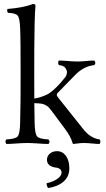

<svg xmlns="http://www.w3.org/2000/svg" viewBox="-20 -718 530 964"><path d="M266.1 41Q293.9 41 311 64.5Q328.1 87.9 328.1 127Q328.1 168.9 298.6 194.1Q269 219.2 222.2 226.1Q214.4 218.3 213.9 202.1Q249 194.3 269 179.2Q289.1 164.1 289.1 148.9Q289.1 126 257.8 123Q215.8 116.2 215.8 84Q215.8 65.9 230 53.5Q244.1 41 266.1 41ZM81.1 -103Q84 -206.1 83.5 -355Q83.5 -427.7 83 -488Q82.5 -548.3 81.1 -576.2Q79.1 -627.9 68.6 -639.9Q58.1 -651.9 20 -653.8Q14.2 -659.7 17.1 -672.9Q101.1 -679.7 145 -698.2Q158.2 -698.2 158.2 -689Q155.3 -661.1 153.8 -599.1Q151.4 -475.1 151.9 -329.1Q151.9 -277.8 152.3 -223.1Q168.5 -225.1 192.9 -233.6Q217.3 -242.2 231.9 -252.9Q268.1 -279.8 308.1 -331.1Q314 -337.9 315.9 -350.3Q317.9 -362.8 308.8 -376Q299.8 -389.2 275.9 -391.1Q272 -396 272 -403.1Q272 -410.2 275.9 -414.1Q291 -414.1 320.6 -411.6Q350.1 -409.2 370.1 -409.2Q388.2 -409.2 412.6 -411.6Q437 -414.1 453.1 -414.1Q464.4 -401.9 453.1 -391.1Q397.9 -385.3 353 -336.9L269 -251Q265.1 -247.1 265.1 -241.2Q265.1 -237.3 272 -228L397.9 -69.8Q434.1 -23.9 480 -18.1Q483.9 -14.2 483.9 -7.1Q483.9 0 480 4.9Q467.8 4.9 442.9 2.4Q418 0 400.9 0Q383.8 0 368.9 2.4Q354 4.9 348.1 4.9Q346.2 4.9 344.2 0Q335.4 -32.2 307.1 -69.8L237.8 -163.1Q229.5 -174.3 222.4 -180.9Q215.3 -187.5 205.3 -192.1Q195.3 -196.8 183.1 -198.2Q170.9 -199.7 152.3 -200.2Q153.3 -136.7 153.8 -103Q154.8 -45.9 166.5 -33Q178.2 -20 223.1 -18.1Q234.4 -5.9 223.1 4.9Q205.1 4.9 172.1 2.4Q139.2 0 117.2 0Q95.2 0 62 2.4Q28.8 4.9 12.2 4.9Q8.3 1 7.6 -6.1Q6.8 -13.2 12.2 -18.1Q57.1 -20 68.6 -33Q80.1 -45.9 81.1 -103Z"/></svg>

Font: Linux Libertine Display
Style: Regular
Weight: 400
Designer: Philipp H. Poll
Foundry: Philipp H. Poll
Version: Version 5.0.9